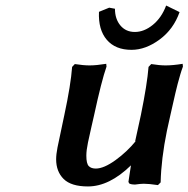

<svg xmlns="http://www.w3.org/2000/svg" viewBox="-20 -668 685 698"><path d="M446.8 -5.9Q448.2 -16.1 451.4 -36.6Q454.6 -57.1 456.1 -66.9Q377.4 9.8 299.8 9.8Q238.8 9.8 211.4 -17.3Q184.1 -44.4 184.1 -88.9Q184.1 -106.4 189 -131.8L213.9 -250Q237.3 -358.9 242.2 -424.8L252 -435.1Q283.7 -430.2 305.2 -430.2Q330.1 -430.2 366.2 -436L367.2 -425.8Q349.1 -374.5 321.8 -248Q320.3 -241.2 312 -205.1Q303.7 -168.9 299.8 -149.9Q293.9 -121.6 293.9 -102.1Q293.9 -73.2 302.7 -64.2Q311.5 -55.2 328.1 -55.2Q357.4 -55.2 399.7 -85.7Q441.9 -116.2 474.1 -155.8L471.2 -153.8Q479 -191.4 492.2 -250Q515.1 -362.3 520 -424.8L529.8 -435.1Q560.1 -430.2 582 -430.2Q608.4 -430.2 644 -436L645 -425.8Q639.6 -411.6 635.3 -396.7Q630.9 -381.8 625.7 -362.3Q620.6 -342.8 617.7 -329.8Q614.7 -316.9 608.4 -289.1Q602.1 -261.2 599.1 -248L586.9 -192.9Q565.9 -89.8 564 -4.9L554.2 4.9Q521 0 502.9 0Q491.2 0 471.2 2.9Q462.9 2.9 457.3 1.7Q451.7 0.5 449.5 -1.5Q447.3 -3.4 448.2 -5.9ZM377 -640.1 397.9 -636.2Q397.9 -599.1 417.7 -575.4Q437.5 -551.8 470.2 -551.8Q503.9 -551.8 535.6 -577.6Q567.4 -603.5 584 -647.9L632.8 -624Q610.8 -561.5 560.1 -524.2Q509.3 -486.8 458 -486.8Q399.4 -486.8 368.2 -523.4Q336.9 -560.1 339.8 -625Z"/></svg>

Font: Linear Smooth
Style: Bold Italic
Weight: 700
Designer: Philipp H. Poll, Flanker
Foundry: Philipp H. Poll, reworked by Flanker
Version: Version 1.061 | FøM Fix